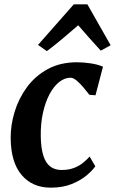

<svg xmlns="http://www.w3.org/2000/svg" viewBox="-20 -855 530 885"><path d="M392 -418.1Q380.4 -433.3 364.8 -451.7Q349.2 -470.1 333.5 -483.5Q317.8 -496.8 305.4 -496.8Q278.2 -496.8 253 -477.1Q227.8 -457.4 208.4 -421Q189 -384.6 177.9 -334.4Q166.8 -284.3 167.9 -223.8Q169.1 -170.3 180.1 -136.7Q191 -103 211.8 -87.3Q232.6 -71.5 263.7 -71.5Q294.8 -71.5 317.9 -79.8Q341.1 -88 359.3 -102Q377.5 -115.9 393.2 -133.2L419.3 -88.6Q406.6 -69.7 379.1 -46.5Q351.5 -23.3 310.2 -6.6Q268.9 10 214.1 10Q129.3 10 79.8 -48.3Q30.3 -106.6 29.2 -216.8Q28.5 -277.2 47.2 -339Q65.9 -400.7 103.9 -452.7Q141.9 -504.7 199.7 -536.3Q257.6 -568 334.9 -568Q363.8 -568 397.7 -563Q431.6 -557.9 454.7 -547.6L420.2 -415.8ZM196.1 -619.4 155.2 -647.9 320.1 -835H382.8L490 -646.5L444.5 -621.5Q419 -648.7 392.8 -678.7Q366.6 -708.8 340.5 -738.5Q304.9 -708.1 269 -677.5Q233.1 -647 196.1 -619.4Z"/></svg>

Font: Merriweather 7pt Light
Style: Italic
Weight: 300
Italic angle: -7.8°
Designer: Eben Sorkin
Foundry: Eben Sorkin
Version: Version 2.200;gftools[0.9.31]